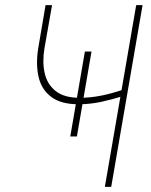

<svg xmlns="http://www.w3.org/2000/svg" viewBox="-20 -731 591 751"><path d="M337.9 -529.3 280.8 -197.3H254.9L312 -529.3ZM158.2 -710.9H183.6L153.8 -541.5Q145 -488.3 154.8 -444.8Q164.6 -401.4 197.3 -375.2Q230 -349.1 288.1 -348.6Q310.5 -348.1 333.7 -350.6Q356.9 -353 379.6 -357.7Q402.3 -362.3 424.1 -368.7Q445.8 -375 468.8 -382.3L464.8 -356.9Q443.4 -349.6 421.6 -343.8Q399.9 -337.9 377.7 -333Q355.5 -328.1 333 -325.7Q310.5 -323.2 287.1 -323.2Q218.3 -323.2 180.2 -352.1Q142.1 -380.9 130.9 -430.4Q119.6 -480 129.4 -541.5ZM512.7 -710.9H537.6L415 0H390.1Z"/></svg>

Font: Roboto Condensed Thin
Style: Italic
Weight: 250
Italic angle: -12°
Designer: Christian Robertson
Foundry: Google
Version: Version 3.008; 2023